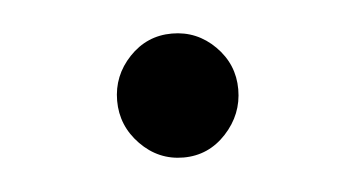

<svg xmlns="http://www.w3.org/2000/svg" viewBox="-27 -354 374 202"><g transform="rotate(-5 160.0 -253.5)"><path d="M160.5 -188Q134 -188 115 -207.5Q96 -227 96 -253.5Q96 -280 114.5 -299.5Q133 -319 159.5 -319Q186 -319 205 -300Q224 -281 224 -254.5Q224 -228 205.5 -208Q187 -188 160.5 -188Z"/></g></svg>

Font: Sedan
Style: Regular
Weight: 400
Designer: Sebastian Salazar
Foundry: Sebastian Salazar
Version: Version 1.001